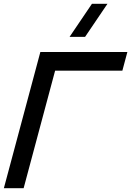

<svg xmlns="http://www.w3.org/2000/svg" viewBox="-81 -995 693 1015"><path d="M368.7 -800 487.1 -975H405.1L286.7 -800ZM-60.6 0H43.9L210.4 -621.5H565.9L592.3 -720H132.3Z"/></svg>

Font: Manrope
Style: SemiBoldItalic
Weight: 600
Italic angle: -15°
Designer: Mikhail Sharanda
Foundry: Mikhail Sharanda
Version: Version 4.502;hotconv 1.0.109;makeotfexe 2.5.65596